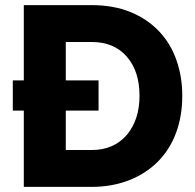

<svg xmlns="http://www.w3.org/2000/svg" viewBox="-20 -730 761 750"><path d="M596 -98Q643 -145 667.5 -210.5Q692 -276 692 -356Q692 -430 669.5 -494.5Q647 -559 603 -606Q556 -656 489.5 -683Q423 -710 338 -710H73V-416H30V-298H73V0H338Q417 0 483 -25.5Q549 -51 596 -98ZM477 -205Q426 -144 338 -144H237V-298H365V-416H237V-566H338Q426 -566 476 -508Q525 -451 525 -356Q525 -264 477 -205Z"/></svg>

Font: RT Raleway ExtraBold
Style: Regular
Weight: 400
Designer: Matt McInerney, Pablo Impallari, Rodrigo Fuenzalida — Edited by Milan Moffatt in April 2016
Foundry: Matt McInerney, Pablo Impallari, Rodrigo Fuenzalida — Edited by Milan Moffatt in April 2016
Version: Version 3.001